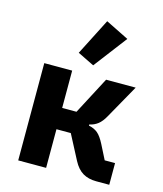

<svg xmlns="http://www.w3.org/2000/svg" viewBox="-119 -895 837 984"><g transform="rotate(15 300.0 -403.5)"><path d="M71 -516H219V-318H295L399 -516H556L456 -338Q439 -307 419.5 -292Q400 -277 375 -272V-266Q404 -260 422.5 -244.5Q441 -229 460 -192L499 -115H554V0H485Q443 0 413.5 -17.5Q384 -35 363 -75L295 -205H219V0H71ZM316 -570 228 -613 327 -807 450 -746Z"/></g></svg>

Font: Lilex
Style: Regular
Weight: 400
Monospace: yes
Designer: Mike Abbink, Paul van der Laan, Pieter van Rosmalen, Mikhael Khrustik
Foundry: Mikhael Khrustik
Version: Version 2.510